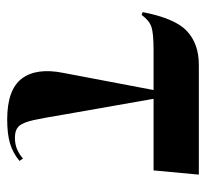

<svg xmlns="http://www.w3.org/2000/svg" viewBox="-40 -536 586 547"><g transform="rotate(90 253.5 -263.0)"><path d="M321 10Q236 10 204.5 -31.5Q173 -73 188 -149L237 -407H123Q76 -407 57.5 -401Q39 -395 23 -373L15 -376Q33 -469 69.5 -502.5Q106 -536 165 -536H478L466 -407H262L307 -151Q316 -96 322.5 -66Q329 -36 339.5 -24Q350 -12 373 -12Q392 -12 406.5 -18.5Q421 -25 432 -35L439 -25Q416 -6 389 2Q362 10 321 10Z"/></g></svg>

Font: Noto Serif Display SemiCondensed
Style: Bold
Weight: 700
Width: 4
Designer: Monotype Design Team
Foundry: Monotype Imaging Inc.
Version: Version 2.009